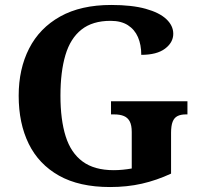

<svg xmlns="http://www.w3.org/2000/svg" viewBox="-20 -744 810 774"><path d="M423.6 10Q299.5 10 217.8 -36Q136.1 -82 95.7 -164.5Q55.3 -247 55.3 -358Q55.3 -466 97.4 -548.5Q139.5 -631 222.7 -677.5Q305.9 -724 428.5 -724Q511.7 -724 567.1 -708.6Q622.5 -693.3 650.5 -666.9Q678.5 -640.5 678.5 -607.9Q678.5 -573 645.4 -547.9Q612.3 -522.9 549.5 -522.9Q549.5 -563.7 536.1 -594.4Q522.8 -625 495.5 -642.5Q468.2 -660 425.6 -660Q352.8 -660 308.3 -624.6Q263.7 -589.3 243.7 -521.9Q223.7 -454.5 223.7 -358Q223.7 -261.5 244.7 -194.6Q265.7 -127.7 313 -92.9Q360.2 -58 438.5 -58Q457 -58 475.6 -59.9Q494.2 -61.7 511.1 -64.8V-211.9Q511.1 -239 503.1 -254.3Q495.1 -269.7 479.5 -276.2Q463.9 -282.8 440.2 -282.8H427.5V-335.8H735.6V-282.8H728.7Q708.5 -282.8 695.4 -276Q682.2 -269.3 675.9 -253.1Q669.6 -237 669.6 -207.9V-44.1Q611.4 -17.1 551.8 -3.5Q492.1 10 423.6 10Z"/></svg>

Font: Noto Serif Telugu
Style: Regular
Weight: 400
Designer: Jelle Bosma - Monotype Design Team
Foundry: Monotype Imaging Inc.
Version: Version 2.003